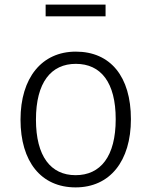

<svg xmlns="http://www.w3.org/2000/svg" viewBox="-20 -801 657 833"><path d="M438 -730V-781H178V-730ZM309 -577C161 -577 69 -463 69 -282C69 -100 158 12 308 12C457 12 548 -102 548 -284C548 -469 459 -577 309 -577ZM309 -524C418 -524 482 -443 482 -284C482 -122 416 -41 308 -41C200 -41 136 -123 136 -282C136 -444 202 -524 309 -524Z"/></svg>

Font: Glow Sans SC Normal
Style: Regular
Weight: 400
Designer: Ryoko NISHIZUKA (kana, bopomofo & ideographs); Paul D. Hunt (Latin, Greek & Cyrillic); Sandoll Communications, Soo-young
Version: Version 0.93